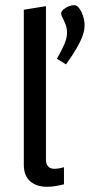

<svg xmlns="http://www.w3.org/2000/svg" viewBox="-20 -713 350 745"><path d="M162.5 11.8Q122.2 11.8 97.3 -9.4Q72.4 -30.7 72.4 -73.9V-675.2L158.3 -689.1V-93.2Q158.3 -77.1 166.4 -67.6Q174.6 -58.1 190.8 -58.1Q201.3 -58.1 210.6 -59.9Q219.9 -61.6 228.2 -64.1V2.1Q215.1 5.6 197.5 8.7Q179.9 11.8 162.5 11.8ZM217 -660.7Q217.9 -669.3 226.4 -676.5Q234.9 -683.7 246.4 -688.4Q257.9 -693 267.9 -693Q278.6 -693 287.6 -680.6Q296.7 -668.1 302.5 -650Q308.2 -631.9 308.2 -614.8Q308.2 -596 300.8 -574.9Q293.3 -553.7 277.8 -526.8Q262.4 -499.9 236.1 -463.1L200.9 -485Q219.4 -517.7 229.8 -541.7Q240.1 -565.7 240.1 -586Q240.1 -603 234.5 -617.7Q228.9 -632.3 222.9 -643.6Q217 -654.9 217 -660.7Z"/></svg>

Font: Ancizar Sans Thin
Style: Regular
Weight: 100
Designer: Cesar Puertas, Viviana Monsalve, Julian Moncada, Julian Prieto, Jose Castro, Mariel Hernandez, Felipe Aragon, Sara Alarc
Version: Version 8.100